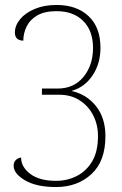

<svg xmlns="http://www.w3.org/2000/svg" viewBox="-20 -744 492 774"><path d="M206 10Q127 10 81 -17Q35 -44 35 -76Q35 -90 43.5 -98.5Q52 -107 65 -109Q65 -71 102 -43Q139 -15 206 -15Q251 -15 289.5 -34.5Q328 -54 351.5 -93.5Q375 -133 375 -195Q375 -241 356 -278.5Q337 -316 302 -339Q267 -362 219 -362H149V-387H212Q278 -387 316.5 -434Q355 -481 355 -551Q355 -620 315.5 -659.5Q276 -699 208 -699Q160 -699 130.5 -682Q101 -665 87.5 -637.5Q74 -610 74 -580Q40 -581 40 -613Q40 -641 61 -666.5Q82 -692 120 -708Q158 -724 208 -724Q289 -724 337 -679Q385 -634 385 -551Q385 -488 353.5 -440.5Q322 -393 270 -378V-377Q330 -363 367.5 -315.5Q405 -268 405 -195Q405 -94 348.5 -42Q292 10 206 10Z"/></svg>

Font: Noto Serif Condensed Thin
Style: Regular
Weight: 100
Width: 3
Designer: Monotype Design Team
Foundry: Monotype Imaging Inc.
Version: Version 2.013; ttfautohint (v1.8.4.7-5d5b)